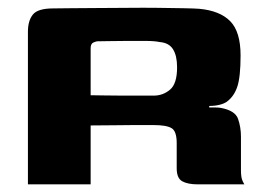

<svg xmlns="http://www.w3.org/2000/svg" viewBox="-20 -482 694 502"><path d="M348 -155Q348 -155 328.5 -155Q309 -155 279 -154.5Q249 -154 217 -154V0H53V-399Q53 -428 66 -444Q79 -460 119 -460Q134 -460 164 -460.5Q194 -461 233 -461Q272 -461 313.5 -461.5Q355 -462 393 -461.5Q431 -461 459.5 -460.5Q488 -460 501 -459Q555 -454 582 -426.5Q609 -399 609 -337Q609 -281 600.5 -255.5Q592 -230 573 -216Q566 -211 554 -208Q542 -205 527 -205V-201Q534 -201 542.5 -201Q551 -201 557 -200Q595 -193 602.5 -171Q610 -149 610 -125V-37Q610 -18 614 -9.5Q618 -1 619 0H497Q471 0 456.5 -8Q442 -16 442 -42V-108Q442 -139 428.5 -147Q415 -155 381 -155ZM217 -233Q228 -233 250.5 -232.5Q273 -232 300 -232Q327 -232 349.5 -232Q372 -232 382 -232Q406 -232 424.5 -247.5Q443 -263 443 -306Q443 -336 432.5 -353Q422 -370 398 -372Q384 -375 360.5 -375Q337 -375 311.5 -375Q286 -375 265 -374.5Q244 -374 234 -374Q232 -374 224.5 -371Q217 -368 217 -356Z"/></svg>

Font: Genos Thin
Style: Bold
Weight: 700
Version: Version 1.010